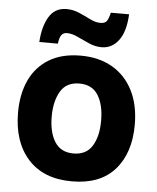

<svg xmlns="http://www.w3.org/2000/svg" viewBox="-54 -810 709 867"><g transform="rotate(5 300.0 -377.0)"><path d="M304 10Q175 10 105 -68Q35 -146 35 -279Q35 -363 64.5 -426Q94 -489 152 -524Q210 -559 295 -559Q378 -559 438.5 -524Q499 -489 532 -424Q565 -359 565 -269Q565 -141 498.5 -65.5Q432 10 304 10ZM300 -116Q358 -116 385 -159.5Q412 -203 412 -274Q412 -346 385 -389.5Q358 -433 300 -433Q241 -433 214.5 -388Q188 -343 188 -274Q188 -202 215.5 -159Q243 -116 300 -116ZM103 -604Q107 -674 133.5 -718.5Q160 -763 213 -763Q243 -763 270.5 -751Q298 -739 323 -726.5Q348 -714 370 -714Q392 -714 400 -727Q408 -740 413 -764H496Q492 -684 461.5 -644.5Q431 -605 385 -605Q356 -605 327.5 -617.5Q299 -630 273 -642.5Q247 -655 224 -655Q209 -655 200 -644.5Q191 -634 187 -604Z"/></g></svg>

Font: Noto Sans Mono ExtraBold
Style: Regular
Weight: 800
Designer: Monotype Design Team
Foundry: Monotype Imaging Inc.
Version: Version 2.014